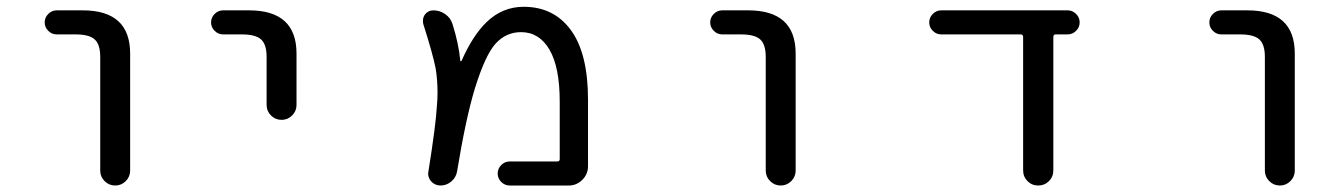

<svg xmlns="http://www.w3.org/2000/svg" viewBox="-20 -578 4040 577"><path d="M150.4 -474.6Q135.7 -474.6 125 -485.4Q114.3 -496.1 114.3 -510.7Q114.3 -525.4 125 -536.1Q135.7 -546.9 150.4 -546.9H228.5Q371.1 -546.9 371.1 -417V-65.4Q371.1 -46.9 357.9 -33.7Q344.7 -20.5 326.2 -20.5Q307.6 -20.5 294.4 -33.7Q281.2 -46.9 281.2 -65.4V-407.2Q281.2 -444.3 264.6 -459.5Q248 -474.6 207 -474.6Z M650.4 -474.6Q635.7 -474.6 625 -485.4Q614.3 -496.1 614.3 -510.7Q614.3 -525.4 625 -536.1Q635.7 -546.9 650.4 -546.9H728.5Q871.1 -546.9 871.1 -417V-262.7Q871.1 -244.1 857.9 -231Q844.7 -217.8 826.2 -217.8Q807.6 -217.8 794.4 -231Q781.2 -244.1 781.2 -262.7V-407.2Q781.2 -444.3 764.6 -459.5Q748 -474.6 707 -474.6Z M1511.7 -20.5Q1497.1 -20.5 1486.3 -31.2Q1475.6 -42 1475.6 -56.6Q1475.6 -71.3 1486.3 -82Q1497.1 -92.8 1511.7 -92.8H1654.3Q1662.1 -92.8 1662.1 -99.6V-272.5Q1662.1 -376 1631.3 -428.7Q1600.6 -481.4 1545.9 -481.4Q1501 -481.4 1469.7 -447.3Q1438.5 -413.1 1407.2 -312.5Q1379.9 -222.7 1353.5 -62.5Q1350.6 -44.9 1336.4 -32.7Q1322.3 -20.5 1303.7 -20.5Q1287.1 -20.5 1275.4 -33.2Q1266.6 -43.9 1266.6 -56.6Q1266.6 -59.6 1267.6 -63.5Q1290 -204.1 1293 -259.8Q1294.9 -280.3 1294.9 -298.8Q1294.9 -338.9 1289.1 -373Q1281.2 -414.1 1252 -505.9Q1251 -510.7 1251 -515.6Q1251 -525.4 1256.8 -534.2Q1266.6 -546.9 1282.2 -546.9Q1301.8 -546.9 1317.9 -535.6Q1334 -524.4 1339.8 -505.9Q1358.4 -447.3 1363.3 -395.5Q1363.3 -394.5 1364.7 -394Q1366.2 -393.6 1367.2 -395.5Q1400.4 -470.7 1441.4 -510.7Q1489.3 -557.6 1553.7 -557.6Q1644.5 -557.6 1695.8 -487.3Q1747.1 -417 1747.1 -278.3V-78.1Q1747.1 -54.7 1730 -37.6Q1712.9 -20.5 1689.5 -20.5Z M2150.4 -474.6Q2135.7 -474.6 2125 -485.4Q2114.3 -496.1 2114.3 -510.7Q2114.3 -525.4 2125 -536.1Q2135.7 -546.9 2150.4 -546.9H2228.5Q2371.1 -546.9 2371.1 -417V-65.4Q2371.1 -46.9 2357.9 -33.7Q2344.7 -20.5 2326.2 -20.5Q2307.6 -20.5 2294.4 -33.7Q2281.2 -46.9 2281.2 -65.4V-407.2Q2281.2 -444.3 2264.6 -459.5Q2248 -474.6 2207 -474.6Z M3145.5 -66.4Q3145.5 -46.9 3132.3 -33.7Q3119.1 -20.5 3100.1 -20.5Q3081.1 -20.5 3067.9 -33.7Q3054.7 -46.9 3054.7 -66.4V-466.8Q3054.7 -474.6 3046.9 -474.6H2808.6Q2793.9 -474.6 2783.2 -485.4Q2772.5 -496.1 2772.5 -510.7Q2772.5 -525.4 2783.2 -536.1Q2793.9 -546.9 2808.6 -546.9H3188.5Q3203.1 -546.9 3213.9 -536.1Q3224.6 -525.4 3224.6 -510.7Q3224.6 -496.1 3213.9 -485.4Q3203.1 -474.6 3188.5 -474.6H3152.3Q3145.5 -474.6 3145.5 -466.8Z M3650.4 -474.6Q3635.7 -474.6 3625 -485.4Q3614.3 -496.1 3614.3 -510.7Q3614.3 -525.4 3625 -536.1Q3635.7 -546.9 3650.4 -546.9H3728.5Q3871.1 -546.9 3871.1 -417V-65.4Q3871.1 -46.9 3857.9 -33.7Q3844.7 -20.5 3826.2 -20.5Q3807.6 -20.5 3794.4 -33.7Q3781.2 -46.9 3781.2 -65.4V-407.2Q3781.2 -444.3 3764.6 -459.5Q3748 -474.6 3707 -474.6Z"/></svg>

Font: Rounded Mgen+ 1mn regular
Style: Regular
Weight: 400
Designer: [Source Han Sans]
Ryoko NISHIZUKA  (kana & ideographs); Paul D. Hunt (Latin, Greek & Cyrillic); Wenlong ZHANG  (bopomofo
Version: Version 1.059.20150602